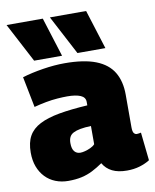

<svg xmlns="http://www.w3.org/2000/svg" viewBox="-88 -856 755 934"><g transform="rotate(-10 289.5 -389.5)"><path d="M17 -157Q17 -207 35 -239Q53 -271 91 -290.5Q129 -310 187.5 -320.5Q246 -331 328 -336V-353Q328 -376 304.5 -386Q281 -396 239 -396Q218 -396 190.5 -394Q163 -392 133.5 -386.5Q104 -381 74 -373L44 -525Q90 -539 147 -548Q204 -557 254 -557Q350 -557 408.5 -534Q467 -511 494 -466Q521 -421 521 -355V-194Q521 -172 527 -164.5Q533 -157 541 -157Q546 -157 551.5 -158Q557 -159 562 -160L577 -21Q555 -7 526.5 1.5Q498 10 464 10Q420 10 391 -4.5Q362 -19 346 -47Q320 -29 294.5 -16Q269 -3 240 3.5Q211 10 174 10Q140 10 111 -1.5Q82 -13 61 -35Q40 -57 28.5 -87.5Q17 -118 17 -157ZM215 -169Q215 -141 226 -128Q237 -115 255 -115Q265 -115 278.5 -118.5Q292 -122 306 -128.5Q320 -135 328 -144V-234Q297 -233 275.5 -229Q254 -225 240.5 -218Q227 -211 221 -199Q215 -187 215 -169ZM111 -595 9 -789H188L249 -595ZM325 -595 223 -789H402L463 -595Z"/></g></svg>

Font: Georama ExtraBold
Style: Regular
Weight: 800
Designer: Jean-Baptiste Levee
Foundry: Production Type
Version: Version 1.001